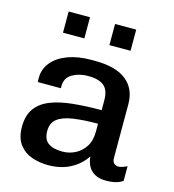

<svg xmlns="http://www.w3.org/2000/svg" viewBox="-108 -803 818 903"><g transform="rotate(15 301.0 -351.5)"><path d="M207 10Q166 10 128.5 -3Q91 -16 67 -47.5Q43 -79 43 -133Q43 -188 67.5 -222Q92 -256 137 -274Q182 -292 245 -298.5Q308 -305 385 -305V-353Q385 -403 359.5 -423.5Q334 -444 282 -444Q239 -444 206 -425Q173 -406 173 -365V-355H61Q60 -359 60 -364.5Q60 -370 60 -375Q60 -419 87.5 -452Q115 -485 164 -503Q213 -521 276 -521H293Q397 -521 448 -480Q499 -439 499 -365V-104Q499 -85 508 -77Q517 -69 528 -69Q538 -69 549.5 -73Q561 -77 571 -82V-11Q558 -1 538 4.5Q518 10 490 10Q457 10 435.5 -2Q414 -14 403 -34.5Q392 -55 390 -81Q361 -38 315 -14Q269 10 207 10ZM257 -69Q289 -69 318 -83.5Q347 -98 366 -127Q385 -156 385 -200V-239Q315 -239 265 -231.5Q215 -224 189 -204Q163 -184 163 -144Q163 -104 187 -86.5Q211 -69 257 -69ZM115 -610V-713H219V-610ZM341 -610V-713H444V-610Z"/></g></svg>

Font: Chivo Medium
Style: Regular
Weight: 500
Designer: Hector Gatti
Foundry: Omnibus-Type
Version: Version 2.002